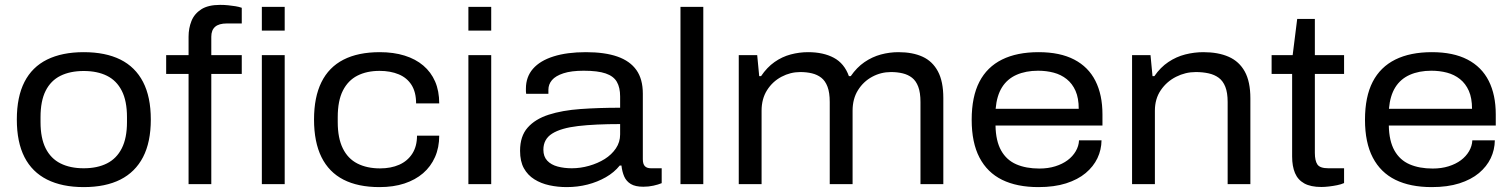

<svg xmlns="http://www.w3.org/2000/svg" viewBox="-20 -752 6176 784"><path d="M321.8 12Q233.8 12 172.4 -18.7Q111.1 -49.5 79.9 -110.5Q48.7 -171.5 48.7 -264Q48.7 -356.5 79.9 -417.5Q111.1 -478.5 172.4 -508.8Q233.8 -539 321.8 -539Q410.7 -539 471.6 -508.8Q532.4 -478.5 564.1 -417.5Q595.8 -356.5 595.8 -264Q595.8 -171.5 564.1 -110.5Q532.4 -49.5 471.6 -18.7Q410.7 12 321.8 12ZM321.8 -64.9Q377.4 -64.9 416.8 -84.8Q456.2 -104.6 477.3 -146.4Q498.5 -188.2 498.5 -253.2V-273.8Q498.5 -339.8 477.3 -381.3Q456.2 -422.9 416.8 -442.5Q377.4 -462.1 321.8 -462.1Q266.5 -462.1 226.9 -442.5Q187.4 -422.9 166.4 -381.3Q145.5 -339.8 145.5 -273.8V-253.2Q145.5 -188.2 166.4 -146.4Q187.4 -104.6 226.9 -84.8Q266.5 -64.9 321.8 -64.9Z M750 0V-450.1H658.5V-527H750V-602.3Q750 -636.6 761.8 -666.2Q773.6 -695.8 801.9 -714Q830.1 -732.1 879 -732.1Q895.6 -732.1 911.4 -730.5Q927.1 -729 941.4 -726.6Q955.6 -724.3 967.2 -720.2V-656.2H906.4Q873.8 -656.2 858.3 -642.5Q842.8 -628.9 842.8 -602V-527H967.2V-450.1H842.8V0ZM1049.2 -627V-724H1142.5V-627ZM1049.2 0V-527H1142.5V0Z M1529.8 12Q1441.9 12 1382.5 -18.5Q1323.2 -48.9 1292.7 -110.4Q1262.3 -171.9 1262.3 -264Q1262.3 -355.2 1292.5 -416.4Q1322.7 -477.6 1382.5 -508.3Q1442.4 -539 1530.7 -539Q1587.3 -539 1632.1 -525Q1676.9 -511.1 1708.5 -484.3Q1740.1 -457.5 1756.8 -419Q1773.5 -380.4 1773.5 -329.7H1679.1Q1679.1 -375.3 1660.6 -404.9Q1642 -434.4 1608.1 -448.5Q1574.2 -462.6 1529.7 -462.6Q1477.9 -462.6 1439.6 -443.2Q1401.4 -423.8 1380.2 -382.3Q1359.1 -340.7 1359.1 -273.8V-253.2Q1359.1 -188.2 1379.8 -146.2Q1400.4 -104.1 1439.5 -84.2Q1478.6 -64.4 1531.9 -64.4Q1576.4 -64.4 1610.3 -79.4Q1644.2 -94.5 1663.5 -124.5Q1682.8 -154.6 1682.8 -197.9H1773.5Q1773.5 -149.5 1756.3 -110.7Q1739.1 -71.8 1707.5 -44.6Q1675.9 -17.4 1631.2 -2.7Q1586.4 12 1529.8 12Z M1892.6 -627V-724H1985.8V-627ZM1892.6 0V-527H1985.8V0Z M2293.9 12Q2257.6 12 2223.4 4.6Q2189.1 -2.8 2162 -19.8Q2134.8 -36.8 2119.2 -64.9Q2103.6 -93 2103.6 -136.3Q2103.6 -195.8 2134.5 -230.8Q2165.4 -265.9 2220.7 -283.7Q2276 -301.5 2350.6 -306.8Q2425.2 -312.1 2512.2 -312.1V-358Q2512.2 -394.7 2498.8 -417.8Q2485.5 -441 2453.2 -452.1Q2421 -463.2 2363.4 -463.2Q2312.8 -463.2 2280.7 -452.7Q2248.6 -442.2 2233.9 -424.9Q2219.3 -407.6 2219.3 -385.6V-368.9H2128.5Q2127.5 -374.4 2127.5 -379.1Q2127.5 -383.8 2127.5 -390.3Q2127.5 -438.1 2156.4 -471.2Q2185.3 -504.3 2240.3 -521.6Q2295.2 -539 2372.6 -539Q2449.6 -539 2501.1 -521Q2552.7 -502.9 2578.8 -465.8Q2604.9 -428.8 2604.9 -369.7V-101.9Q2604.9 -82 2613.3 -73.4Q2621.6 -64.9 2638.1 -64.9H2681.9V-4.1Q2667.7 1.8 2648.2 6.1Q2628.7 10.5 2607 10.5Q2574.3 10.5 2555.9 -0.6Q2537.5 -11.7 2528.9 -31.2Q2520.4 -50.8 2517.6 -76.1H2510.6Q2488.2 -48 2453.9 -28.4Q2419.7 -8.8 2379.1 1.6Q2338.5 12 2293.9 12ZM2314.8 -64.9Q2350.4 -64.9 2385.6 -75Q2420.9 -85 2449.3 -102.7Q2477.6 -120.5 2494.9 -146.1Q2512.2 -171.8 2512.2 -202.9V-245.4Q2410.3 -245.4 2340.4 -237.3Q2270.6 -229.1 2234.7 -206.5Q2198.8 -183.8 2198.8 -140.6Q2198.8 -112.8 2214.5 -96Q2230.3 -79.1 2256.9 -72Q2283.5 -64.9 2314.8 -64.9Z M2758.6 0V-724H2851.8V0Z M2996.6 0V-527H3071.9L3080.1 -441H3087.6Q3111.9 -477.1 3142.7 -498.7Q3173.6 -520.4 3208.8 -529.7Q3243.9 -539 3279.5 -539Q3341.8 -539 3384.7 -516.1Q3427.7 -493.2 3446.4 -441H3453.9Q3478.3 -476.6 3509.9 -498.3Q3541.5 -519.9 3577 -529.5Q3612.5 -539 3648.5 -539Q3706.6 -539 3747.2 -520.4Q3787.8 -501.8 3809.8 -460.6Q3831.9 -419.4 3831.9 -351.8V0H3738.6V-335.5Q3738.6 -373.9 3729.5 -397.9Q3720.4 -421.9 3704.1 -434.6Q3687.9 -447.2 3665.9 -452.5Q3643.9 -457.8 3618.2 -457.8Q3577.1 -457.8 3541.4 -438.5Q3505.6 -419.2 3483.5 -383.9Q3461.4 -348.6 3461.4 -299.9V0H3368.1V-335.5Q3368.1 -373.9 3359 -397.9Q3349.9 -421.9 3333.6 -434.6Q3317.4 -447.2 3295.6 -452.5Q3273.9 -457.8 3247.6 -457.8Q3207.5 -457.8 3171 -438.5Q3134.6 -419.2 3112.2 -383.9Q3089.8 -348.6 3089.8 -299.9V0Z M4220.2 12Q4132.7 12 4072.1 -17.7Q4011.5 -47.5 3979.6 -108.5Q3947.7 -169.5 3947.7 -263Q3947.7 -357 3979.1 -417.8Q4010.5 -478.5 4071.6 -508.8Q4132.6 -539 4221 -539Q4308.2 -539 4366.3 -508.8Q4424.3 -478.6 4453 -421.7Q4481.7 -364.8 4481.7 -284.9V-239.3H4045Q4046.1 -176.5 4068 -137.4Q4090 -98.3 4129.8 -81.1Q4169.5 -63.8 4224.1 -63.8Q4259.9 -63.8 4289.2 -73Q4318.5 -82.2 4339.4 -97.8Q4360.3 -113.4 4372.7 -134.6Q4385 -155.8 4386 -178.9H4477.9Q4477.4 -140.3 4461.2 -106.1Q4444.9 -72 4413.1 -45.3Q4381.3 -18.7 4333.1 -3.3Q4285 12 4220.2 12ZM4045.5 -307.6H4384.8Q4384.8 -351.5 4371.8 -381Q4358.7 -410.6 4335.6 -429Q4312.5 -447.4 4282.6 -455.3Q4252.8 -463.2 4218.8 -463.2Q4168.7 -463.2 4130.9 -446.5Q4093.1 -429.8 4071.6 -395.6Q4050.1 -361.3 4045.5 -307.6Z M4602.6 0V-527H4677.9L4686.1 -441H4693.6Q4718.4 -477.1 4750.8 -498.7Q4783.2 -520.4 4819.9 -529.7Q4856.6 -539 4893.7 -539Q4954.4 -539 4997.2 -520.1Q5040.1 -501.2 5062.9 -459.8Q5085.7 -418.4 5085.7 -350.2V0H4992.9V-335.5Q4992.9 -373.4 4983.5 -397.3Q4974.1 -421.3 4956.6 -434.3Q4939.1 -447.2 4915.1 -452.5Q4891 -457.8 4862.7 -457.8Q4820.6 -457.8 4782.4 -438.5Q4744.1 -419.2 4720 -383.9Q4695.8 -348.6 4695.8 -299.9V0Z M5375.6 11.5Q5332.1 11.5 5305.9 -3Q5279.6 -17.6 5267.9 -45.4Q5256.2 -73.2 5256.2 -112.9V-450.1H5172.4V-527H5258.4L5276.9 -674.7H5349V-527H5468.3V-450.1H5349V-127.6Q5349 -95.8 5359.4 -80.4Q5369.9 -64.9 5404.3 -64.9H5468.3V-4.5Q5456.3 0.9 5439.9 4.2Q5423.5 7.5 5406.4 9.5Q5389.2 11.5 5375.6 11.5Z M5826.2 12Q5738.7 12 5678.1 -17.7Q5617.5 -47.5 5585.6 -108.5Q5553.7 -169.5 5553.7 -263Q5553.7 -357 5585.1 -417.8Q5616.5 -478.5 5677.6 -508.8Q5738.6 -539 5827 -539Q5914.2 -539 5972.3 -508.8Q6030.3 -478.6 6059 -421.7Q6087.7 -364.8 6087.7 -284.9V-239.3H5651Q5652.1 -176.5 5674 -137.4Q5696 -98.3 5735.8 -81.1Q5775.5 -63.8 5830.1 -63.8Q5865.9 -63.8 5895.2 -73Q5924.5 -82.2 5945.4 -97.8Q5966.3 -113.4 5978.7 -134.6Q5991 -155.8 5992 -178.9H6083.9Q6083.4 -140.3 6067.2 -106.1Q6050.9 -72 6019.1 -45.3Q5987.3 -18.7 5939.1 -3.3Q5891 12 5826.2 12ZM5651.5 -307.6H5990.8Q5990.8 -351.5 5977.8 -381Q5964.7 -410.6 5941.6 -429Q5918.5 -447.4 5888.6 -455.3Q5858.8 -463.2 5824.8 -463.2Q5774.7 -463.2 5736.9 -446.5Q5699.1 -429.8 5677.6 -395.6Q5656.1 -361.3 5651.5 -307.6Z"/></svg>

Font: Archivo SemiBold SemiExpanded
Style: Regular
Weight: 600
Width: 6
Version: Version 2.001